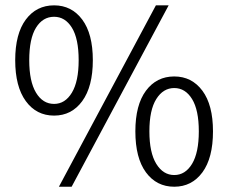

<svg xmlns="http://www.w3.org/2000/svg" viewBox="-20 -689 856 721"><path d="M201.2 12.2 565.4 -668.9H613.3L249 12.2ZM183.1 -254.9Q116.7 -254.9 76.9 -309.3Q37.1 -363.8 37.1 -462.9Q37.1 -562 76.9 -615.5Q116.7 -668.9 183.1 -668.9Q249 -668.9 288.8 -615.5Q328.6 -562 328.6 -462.9Q328.6 -363.8 288.8 -309.3Q249 -254.9 183.1 -254.9ZM183.1 -298.8Q224.6 -298.8 250 -341.1Q275.4 -383.3 275.4 -462.9Q275.4 -543.9 250 -585Q224.6 -626 183.1 -626Q140.6 -626 115.2 -585Q89.8 -543.9 89.8 -462.9Q89.8 -383.3 115.2 -341.1Q140.6 -298.8 183.1 -298.8ZM634.3 12.2Q567.9 12.2 528.1 -41.7Q488.3 -95.7 488.3 -195.8Q488.3 -294.9 528.1 -348.4Q567.9 -401.9 634.3 -401.9Q700.2 -401.9 740 -348.4Q779.8 -294.9 779.8 -195.8Q779.8 -95.7 740 -41.7Q700.2 12.2 634.3 12.2ZM634.3 -31.7Q675.8 -31.7 701.2 -73.7Q726.6 -115.7 726.6 -195.8Q726.6 -275.9 701.2 -317.1Q675.8 -358.4 634.3 -358.4Q592.8 -358.4 566.9 -317.1Q541 -275.9 541 -195.8Q541 -115.7 566.9 -73.7Q592.8 -31.7 634.3 -31.7Z"/></svg>

Font: Varta Light Light
Style: Regular
Weight: 300
Version: Version 1.004